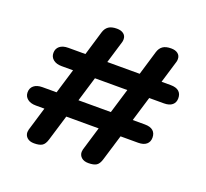

<svg xmlns="http://www.w3.org/2000/svg" viewBox="-123 -857 1086 1014"><g transform="rotate(20 419.5 -350.5)"><path d="M654 -424 612 -285H680Q711 -285 726.5 -271.5Q742 -258 742 -233Q742 -209 726 -195.5Q710 -182 680 -182H581L537 -37Q529 -10 514 -0.5Q499 9 469 9Q444 9 430 -3.5Q416 -16 416 -35Q416 -39 418 -49L458 -182H276L232 -37Q224 -10 209 -0.5Q194 9 164 9Q139 9 125 -3.5Q111 -16 111 -35Q111 -39 113 -49L153 -182H105Q75 -182 57.5 -196Q40 -210 40 -233Q40 -257 57 -271Q74 -285 105 -285H184L226 -424H162Q132 -424 114.5 -438Q97 -452 97 -475Q97 -499 114 -513Q131 -527 162 -527H258L299 -664Q306 -687 322.5 -698.5Q339 -710 369 -710Q393 -710 407 -699Q421 -688 421 -669Q421 -659 419 -653L381 -527H563L604 -664Q611 -687 627.5 -698.5Q644 -710 674 -710Q698 -710 712 -699Q726 -688 726 -669Q726 -659 724 -653L686 -527H737Q768 -527 783.5 -513.5Q799 -500 799 -475Q799 -451 783 -437.5Q767 -424 737 -424ZM531 -424H349L307 -285H489Z"/></g></svg>

Font: Kodchasan
Style: Bold
Weight: 700
Designer: Katatrad Aksorn Co.,Ltd.
Foundry: Cadson Demak Co.,Ltd.
Version: Version 1.000; ttfautohint (v1.6)